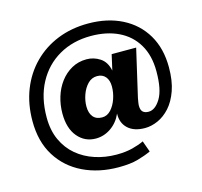

<svg xmlns="http://www.w3.org/2000/svg" viewBox="-119 -796 1171 1113"><g transform="rotate(-15 467.0 -239.5)"><path d="M460 186Q341 186 247 140.5Q153 95 99 8.5Q45 -78 45 -201Q45 -304 78.5 -389Q112 -474 173.5 -536Q235 -598 318.5 -631.5Q402 -665 502 -665Q618 -665 705.5 -620.5Q793 -576 841.5 -494Q890 -412 890 -299Q890 -218 869.5 -160Q849 -102 816 -65.5Q783 -29 743.5 -11.5Q704 6 666 6Q600 6 564 -27.5Q528 -61 530 -117Q508 -67 466 -38Q424 -9 375 -9Q309 -9 266.5 -59.5Q224 -110 224 -199Q224 -250 238.5 -298Q253 -346 281.5 -384Q310 -422 350 -444.5Q390 -467 440 -467Q483 -467 520 -443Q557 -419 568 -365L589 -458H736L670 -172Q668 -159 666 -148Q664 -137 664 -128Q664 -102 676 -91Q688 -80 710 -80Q750 -80 782 -132.5Q814 -185 814 -295Q814 -390 774.5 -456.5Q735 -523 664 -557Q593 -591 499 -591Q391 -591 307.5 -543Q224 -495 177 -407.5Q130 -320 130 -201Q130 -123 157 -64.5Q184 -6 230.5 33Q277 72 338 92Q399 112 467 112Q521 112 562 101.5Q603 91 632 77L656 144Q619 161 574 173.5Q529 186 460 186ZM442 -118Q472 -118 494.5 -142.5Q517 -167 529.5 -203.5Q542 -240 542 -277Q542 -314 524 -335.5Q506 -357 474 -357Q441 -357 417.5 -332.5Q394 -308 381.5 -272.5Q369 -237 369 -203Q369 -163 387.5 -140.5Q406 -118 442 -118Z"/></g></svg>

Font: Work Sans
Style: Bold Italic
Weight: 700
Italic angle: -13°
Designer: Wei Huang
Foundry: Wei Huang
Version: Version 2.010; ttfautohint (v1.8.3)